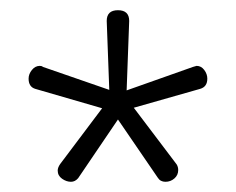

<svg xmlns="http://www.w3.org/2000/svg" viewBox="-20 -751 462 376"><path d="M36 -597Q36 -606 42.5 -614Q49 -622 58 -622Q62 -622 64 -620L194 -575L189 -710Q189 -731 211 -731Q233 -731 233 -710L228 -574L358 -620Q364 -622 365 -622Q374 -622 380 -614Q386 -606 386 -597Q386 -581 372 -577L242 -540L326 -429Q329 -424 329 -418Q329 -408 321.5 -401.5Q314 -395 304 -395Q294 -395 289 -403L211 -517L133 -402Q127 -395 119 -395Q110 -395 101.5 -401Q93 -407 93 -417Q93 -423 98 -430L180 -539L49 -577Q36 -581 36 -597Z"/></svg>

Font: Terminal Dosis
Style: Light
Weight: 300
Designer: EdgarTolentino, PabloImpallari, IginoMarini
Foundry: EdgarTolentino, PabloImpallari, IginoMarini
Version: Version 1.006